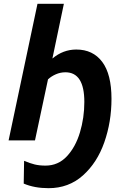

<svg xmlns="http://www.w3.org/2000/svg" viewBox="-20 -734 672 1004"><path d="M104 226 106 107Q137 120 161.5 126Q186 132 218 132Q284 132 329.5 83.5Q375 35 398 -41.5Q421 -118 421 -201Q421 -356 322 -356Q296 -356 272 -345.5Q248 -335 231 -319L163 0H25L176 -714H314L254 -428Q310 -475 379 -475Q466 -475 514.5 -410.5Q563 -346 563 -217Q563 -97 525.5 10Q488 117 413.5 183.5Q339 250 234 250Q160 250 104 226Z"/></svg>

Font: Noto Sans Display
Style: Bold Italic
Weight: 700
Italic angle: -12°
Designer: Monotype Design team
Foundry: Monotype Imaging Inc.
Version: Version 1.000